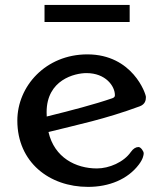

<svg xmlns="http://www.w3.org/2000/svg" viewBox="-20 -730 636 762"><path d="M48.8 -251.5C48.8 -86.4 175.3 11.7 329.6 11.7C412.6 11.7 486.8 -18.1 531.2 -77.1C547.9 -99.1 550.3 -115.2 550.3 -121.6C550.3 -129.9 538.6 -146.5 529.8 -146.5C519.5 -146.5 508.8 -140.6 499 -126.5C471.2 -86.4 413.1 -61.5 364.7 -61.5C281.2 -61.5 195.8 -104 172.4 -206.1C287.1 -234.9 396 -256.8 534.7 -308.1C556.6 -316.4 559.1 -332.5 559.1 -345.2C559.1 -357.4 506.3 -514.2 326.7 -514.2C161.1 -514.2 48.8 -387.7 48.8 -251.5ZM165.5 -267.6C165 -273.4 165 -278.8 165 -284.7C165 -413.6 276.9 -439.9 323.2 -439.9C399.4 -439.9 436 -388.2 436 -352.5C436 -347.7 434.6 -343.3 426.3 -340.3C356 -315.9 260.3 -291 165.5 -267.6ZM156.7 -642.6H494.6V-710.4H156.7Z"/></svg>

Font: Stoke
Style: Regular
Weight: 400
Designer: Nicole Fally
Foundry: Nicole Fally
Version: Version 1.002